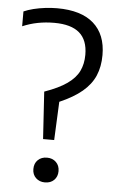

<svg xmlns="http://www.w3.org/2000/svg" viewBox="-54 -787 508 831"><g transform="rotate(5 200.0 -371.0)"><path d="M148.9 -179.9 135.9 -385Q197.8 -406.8 233.4 -431.9Q269.1 -457 284.2 -488.1Q299.3 -519.2 299.3 -559.2Q299.3 -622.9 263.2 -654.1Q227 -685.3 153.5 -685.3Q116.3 -685.3 82.3 -678.7Q48.3 -672.1 16.1 -658.4V-722.8Q34.4 -731 58.4 -737Q82.4 -742.9 108.9 -746.1Q135.4 -749.3 160.7 -749.3Q265.2 -749.3 319.3 -701.5Q373.4 -653.7 373.4 -564.4Q373.4 -513.7 356.5 -474.5Q339.6 -435.3 302.4 -404.1Q265.2 -372.9 204.7 -346.7L197.1 -179.9ZM173 6.3Q149.1 6.3 133.7 -8.5Q118.3 -23.2 118.3 -47.1Q118.3 -71.8 133.5 -86.5Q148.7 -101.3 173 -101.3Q197.3 -101.3 212.5 -86.3Q227.7 -71.4 227.7 -47.1Q227.7 -23.6 212.7 -8.6Q197.7 6.3 173 6.3Z"/></g></svg>

Font: Encode Sans SC Condensed Thin
Style: Regular
Weight: 100
Width: 3
Designer: Multiple Designers
Foundry: Impallari Type
Version: Version 3.002